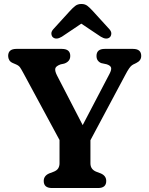

<svg xmlns="http://www.w3.org/2000/svg" viewBox="-20 -946 751 966"><path d="M514.5 -35.5Q514.5 0 473.5 0H241.5Q200 0 200 -35.5Q200 -61.5 227.5 -73.5L247.5 -81Q265.5 -87.5 272.5 -98.5Q279.5 -109.5 279.5 -124V-241.5L97 -579.5Q87 -598 80.8 -607Q74.5 -616 60.5 -622L46.5 -628Q32.5 -633.5 26.8 -643.2Q21 -653 21 -664.5Q21 -700 62.5 -700H291Q333.5 -700 333.5 -664.5Q333.5 -636.5 303 -626L284.5 -622Q261 -613.5 258.2 -601.2Q255.5 -589 266.5 -567L396 -316.5L531 -574.5Q541.5 -594.5 539 -605.2Q536.5 -616 517 -622.5L489.5 -628.5Q479 -632.5 472.2 -641.5Q465.5 -650.5 465.5 -664.5Q465.5 -700 507 -700H649Q690.5 -700 690.5 -664.5Q690.5 -641 665.5 -629L658.5 -625.5Q650 -622 643.8 -617.5Q637.5 -613 629.5 -601.8Q621.5 -590.5 609 -566.5L435 -240.5V-124Q435 -92.5 467 -81L487 -73.5Q514.5 -61.5 514.5 -35.5ZM291.5 -761.5Q263 -744 246 -758.5Q239.5 -764.5 238.5 -776Q237.5 -787.5 249 -800L331.5 -890.5Q346 -906.5 358.5 -916.2Q371 -926 389.5 -926Q408 -926 420.2 -916.2Q432.5 -906.5 447 -890.5L529.5 -800Q541 -787.5 540 -776Q539 -764.5 532.5 -758.5Q515.5 -744 487 -761.5L389 -827Z"/></svg>

Font: Fraunces 9pt S100 SemiBold
Style: Regular
Weight: 600
Version: Version 1.000; ttfautohint (v1.8.3)